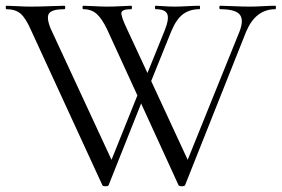

<svg xmlns="http://www.w3.org/2000/svg" viewBox="-23 -645 980 668"><path d="M935 -625Q937 -625 937 -619Q937 -613 935 -613Q866 -613 833 -534L621 -1Q619 3 609.5 3Q600 3 598 -1L468 -285L355 -1Q354 3 344 3Q334 3 333 -1L84 -542Q66 -583 48 -598Q30 -613 -1 -613Q-3 -613 -3 -619Q-3 -625 -1 -625Q11 -625 38 -623.5Q65 -622 82 -622Q113 -622 151 -623.5Q189 -625 201 -625Q204 -625 204 -619Q204 -613 201 -613Q160 -613 148.5 -599.5Q137 -586 153 -546L365 -89L455 -313L350 -542Q332 -580 313.5 -596.5Q295 -613 267 -613Q264 -613 264 -619Q264 -625 267 -625Q279 -625 305.5 -623.5Q332 -622 348 -622Q372 -622 399 -623.5Q426 -625 434 -625Q436 -625 436 -619Q436 -613 434 -613Q402 -613 399.5 -601.5Q397 -590 418 -546L490 -391L550 -539Q566 -579 559 -596Q552 -613 519 -613Q516 -613 516 -619Q516 -625 519 -625Q528 -625 546.5 -623.5Q565 -622 584 -622Q603 -622 629 -623.5Q655 -625 671 -625Q673 -625 673 -619Q673 -613 671 -613Q637 -613 613.5 -595.5Q590 -578 572 -534L503 -363L630 -89L811 -537Q826 -577 810.5 -595Q795 -613 743 -613Q740 -613 740 -619Q740 -625 743 -625Q757 -625 789 -623.5Q821 -622 846 -622Q865 -622 891.5 -623.5Q918 -625 935 -625Z"/></svg>

Font: Cormorant Infant
Style: Regular
Weight: 400
Designer: Christian Thalmann (Catharsis Fonts)
Version: Version 1.000;PS 002.000;hotconv 1.0.88;makeotf.lib2.5.64775